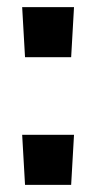

<svg xmlns="http://www.w3.org/2000/svg" viewBox="-20 -534 270 537"><path d="M179 -17H50L42 -157H187ZM179 -374H50L42 -514H187Z"/></svg>

Font: UN Bangla
Style: Bold
Weight: 700
Designer: Desinged by Rajon, Unicode developed by Rashed (IMGN)
Version: Version 2.001;March 19, 2023;FontCreator 14.0.0.2901 64-bit